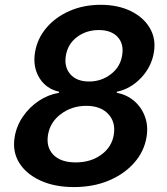

<svg xmlns="http://www.w3.org/2000/svg" viewBox="-20 -757 686 787"><path d="M283.2 9.8Q204.1 9.8 145.8 -16.8Q87.4 -43.5 58.8 -89.6Q30.3 -135.7 40 -194.8Q47.4 -240.2 73.7 -278.8Q100.1 -317.4 138.7 -343.3Q177.2 -369.1 221.7 -376.5L222.2 -380.9Q168.5 -393.1 141.1 -438.2Q113.8 -483.4 123.5 -542.5Q132.8 -598.6 169.9 -642.6Q207 -686.5 264.6 -711.9Q322.3 -737.3 392.6 -737.3Q462.9 -737.3 515.4 -711.9Q567.9 -686.5 594 -642.3Q620.1 -598.1 610.8 -542.5Q601.1 -483.4 558.6 -438.2Q516.1 -393.1 459 -380.9L458.5 -376.5Q499.5 -369.1 529.8 -343.3Q560.1 -317.4 574.2 -278.8Q588.4 -240.2 580.6 -194.8Q570.8 -135.7 530 -89.6Q489.3 -43.5 425.8 -16.8Q362.3 9.8 283.2 9.8ZM290.5 -91.3Q351.6 -91.3 394.8 -122.6Q438 -153.8 446.3 -204.1Q455.1 -256.3 423.6 -289.8Q392.1 -323.2 333.5 -323.2Q274.9 -323.2 230 -289.8Q185.1 -256.3 176.8 -204.1Q168.5 -153.8 198.7 -122.6Q229 -91.3 290.5 -91.3ZM345.2 -422.9Q395 -422.9 433.8 -452.4Q472.7 -481.9 480.5 -529.3Q488.8 -576.7 462.4 -605.2Q436 -633.8 385.3 -633.8Q333.5 -633.8 295.7 -605.2Q257.8 -576.7 250 -529.3Q242.2 -482.4 268.3 -452.6Q294.4 -422.9 345.2 -422.9Z"/></svg>

Font: Inter Semi Bold
Style: Italic
Weight: 600
Italic angle: -9.39999°
Designer: Rasmus Andersson
Foundry: rsms
Version: Version 4.000;git-3c8e0fc